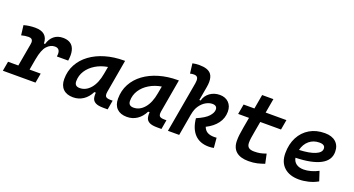

<svg xmlns="http://www.w3.org/2000/svg" viewBox="-60 -1349 3623 1965"><g transform="rotate(20 1751.5 -366.5)"><path d="M-11.7 0 6.8 -104.5H118.7L162.6 -353Q164.6 -363.3 164.6 -372.1Q164.6 -415.5 119.6 -415.5Q81.1 -415.5 40 -404.3L26.9 -510.7Q85.4 -527.3 149.9 -527.3Q285.6 -527.3 288.1 -405.3H300.8Q316.9 -463.4 356.2 -495.4Q395.5 -527.3 453.1 -527.3Q531.2 -527.3 564 -475.6Q585.9 -440.4 585.9 -384.3Q585.9 -357.9 581.1 -326.2H458Q460.4 -341.3 460.4 -354Q460.4 -415 405.3 -415Q357.9 -415 319.8 -373.8Q281.7 -332.5 262.7 -226.1V-227.5L241.2 -104.5H362.3L343.8 0Z M754.9 10.3Q684.6 10.3 646 -27.8Q607.4 -65.9 607.4 -135.3Q607.4 -223.1 646 -294.7Q684.6 -366.2 753.7 -417Q822.8 -467.8 916 -495.1Q1009.3 -522.5 1118.2 -522.5H1129.4L1066.4 -161.6Q1064.5 -149.4 1064.5 -140.1Q1064.5 -120.6 1072.8 -110.8Q1085.4 -96.2 1127 -96.2H1148.9L1131.3 4.9H1085.4Q1026.4 4.9 998.3 -10.5Q970.2 -25.9 962.9 -53.2Q958 -71.8 958 -93.3Q958 -103.5 959 -114.7H942.9Q913.1 -54.7 864.5 -22.2Q815.9 10.3 754.9 10.3ZM786.6 -102.1Q853.5 -102.1 903.6 -160.4Q953.6 -218.8 972.2 -325.7L986.3 -404.3Q912.6 -392.1 854.7 -356.9Q796.9 -321.8 763.7 -270.3Q730.5 -218.8 730.5 -156.2Q730.5 -102.1 786.6 -102.1Z M1340.8 10.3Q1270.5 10.3 1231.9 -27.8Q1193.4 -65.9 1193.4 -135.3Q1193.4 -223.1 1231.9 -294.7Q1270.5 -366.2 1339.6 -417Q1408.7 -467.8 1502 -495.1Q1595.2 -522.5 1704.1 -522.5H1715.3L1652.3 -161.6Q1650.4 -149.4 1650.4 -140.1Q1650.4 -120.6 1658.7 -110.8Q1671.4 -96.2 1712.9 -96.2H1734.9L1717.3 4.9H1671.4Q1612.3 4.9 1584.2 -10.5Q1556.2 -25.9 1548.8 -53.2Q1543.9 -71.8 1543.9 -93.3Q1543.9 -103.5 1544.9 -114.7H1528.8Q1499 -54.7 1450.4 -22.2Q1401.9 10.3 1340.8 10.3ZM1372.6 -102.1Q1439.5 -102.1 1489.5 -160.4Q1539.6 -218.8 1558.1 -325.7L1572.3 -404.3Q1498.5 -392.1 1440.7 -356.9Q1382.8 -321.8 1349.6 -270.3Q1316.4 -218.8 1316.4 -156.2Q1316.4 -102.1 1372.6 -102.1Z M2232.9 9.8Q2134.8 9.8 2078.6 -49.3Q2022.5 -108.4 2011.2 -219.2Q2103 -258.8 2137.7 -297.9Q2172.4 -336.9 2172.4 -370.6Q2172.4 -415 2120.6 -415Q2087.4 -415 2051.8 -395.3Q2016.1 -375.5 1988.3 -336.4Q1960.4 -297.4 1950.7 -238.3V-240.2L1908.7 0H1786.1L1883.3 -552.2Q1886.2 -569.8 1886.2 -583.5Q1886.2 -602.5 1880.4 -613.8Q1869.6 -632.8 1840.8 -632.8Q1830.1 -632.8 1819.3 -631.6Q1808.6 -630.4 1798.3 -627.4L1785.2 -734.9Q1803.7 -739.3 1822.3 -741Q1840.8 -742.7 1859.4 -742.7Q1954.1 -742.7 1988.8 -698.2Q2012.2 -668.5 2012.2 -614.3Q2012.2 -587.9 2006.3 -555.2L1980 -406.2H1994.6Q2008.8 -460.9 2054.4 -494.1Q2100.1 -527.3 2161.6 -527.3Q2222.2 -527.3 2258.8 -490.7Q2295.4 -454.1 2295.4 -393.1Q2295.4 -321.8 2253.4 -265.1Q2211.4 -208.5 2135.3 -170.9Q2149.9 -133.8 2178.2 -118.2Q2206.5 -102.5 2250.5 -102.5Q2260.3 -102.5 2266.1 -103Q2272 -103.5 2278.3 -104L2287.6 3.9Q2275.4 6.3 2262.7 8.1Q2250 9.8 2232.9 9.8Z M2664.6 9.8Q2576.2 9.8 2530 -30.3Q2483.9 -70.3 2483.9 -148.4Q2483.9 -180.7 2487.5 -210.9Q2491.2 -241.2 2500.5 -295.4L2520.5 -408.2H2402.3L2421.9 -517.6H2539.6L2566.9 -673.8H2689.5L2662.1 -517.6H2888.2L2869.1 -408.2H2643.1L2623 -295.4Q2614.7 -248 2610.8 -222.7Q2606.9 -197.3 2606.9 -169.9Q2606.9 -134.8 2626 -118.7Q2645 -102.5 2686.5 -102.5Q2722.7 -102.5 2750.2 -107.7Q2777.8 -112.8 2815.4 -126.5L2837.4 -23.4Q2800.3 -9.8 2759.3 0Q2718.3 9.8 2664.6 9.8Z M3225.6 -102.5Q3262.2 -102.5 3304 -114Q3345.7 -125.5 3384.3 -146L3418 -43Q3371.1 -16.1 3317.6 -3.2Q3264.2 9.8 3215.3 9.8Q3110.8 9.8 3052 -44.4Q2993.2 -98.6 2993.2 -195.8Q2993.2 -295.4 3032.2 -370.1Q3071.3 -444.8 3141.4 -486.1Q3211.4 -527.3 3305.2 -527.3Q3382.3 -527.3 3425.3 -488.8Q3468.3 -450.2 3468.3 -381.8Q3468.3 -289.1 3375 -240.5Q3281.7 -191.9 3106.9 -187.5Q3113.8 -147 3144.5 -124.8Q3175.3 -102.5 3225.6 -102.5ZM3113.3 -274.9Q3224.6 -279.8 3286.4 -305.4Q3348.1 -331.1 3348.1 -373Q3348.1 -417.5 3285.6 -417.5Q3220.7 -417.5 3175 -379.2Q3129.4 -340.8 3113.3 -274.9Z"/></g></svg>

Font: CaskaydiaCove NFP SemiBold
Style: Italic
Weight: 600
Italic angle: -10°
Designer: Aaron Bell
Foundry: Saja Typeworks
Version: Version 2111.001; VTT 6.35;Nerd Fonts 3.1.1